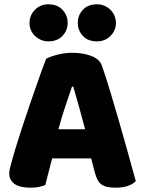

<svg xmlns="http://www.w3.org/2000/svg" viewBox="-20 -861 667 891"><path d="M194 -588Q211 -598 245.5 -607Q280 -616 315 -616Q365 -616 403.5 -601.5Q442 -587 453 -556Q471 -504 492 -435Q513 -366 534 -292.5Q555 -219 575 -147.5Q595 -76 610 -21Q598 -7 574 1.5Q550 10 517 10Q493 10 476.5 6Q460 2 449.5 -6Q439 -14 432.5 -27Q426 -40 421 -57L403 -126H222Q214 -96 206 -64Q198 -32 190 -2Q176 3 160.5 6.5Q145 10 123 10Q72 10 47.5 -7.5Q23 -25 23 -56Q23 -70 27 -84Q31 -98 36 -117Q43 -144 55.5 -184Q68 -224 83 -270.5Q98 -317 115 -366Q132 -415 147 -458.5Q162 -502 174.5 -536Q187 -570 194 -588ZM314 -459Q300 -417 282.5 -365.5Q265 -314 251 -261H375Q361 -315 346.5 -366.5Q332 -418 320 -459ZM117 -755Q117 -790 142 -815.5Q167 -841 204 -841Q246 -841 270 -815.5Q294 -790 294 -755Q294 -720 270 -694.5Q246 -669 204 -669Q186 -669 170 -676Q154 -683 142 -694.5Q130 -706 123.5 -721.5Q117 -737 117 -755ZM341 -755Q341 -790 364.5 -815.5Q388 -841 430 -841Q449 -841 465 -834Q481 -827 493 -815Q505 -803 511.5 -787.5Q518 -772 518 -755Q518 -720 493 -694.5Q468 -669 430 -669Q388 -669 364.5 -694.5Q341 -720 341 -755Z"/></svg>

Font: Baloo Cyrillic
Style: Regular
Weight: 400
Designer: Ek Type, Denis Ignatov
Foundry: Ek Type
Version: Version 1.50 July 26, 2019